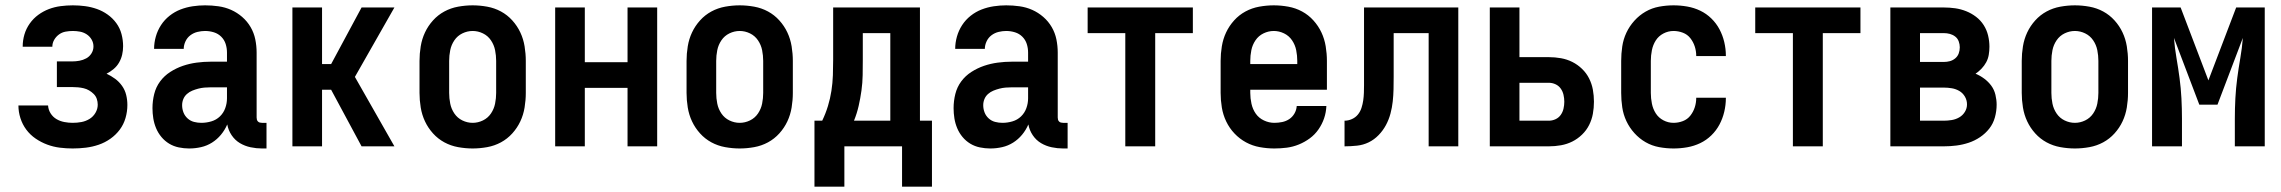

<svg xmlns="http://www.w3.org/2000/svg" viewBox="-20 -548 8540 719"><path d="M252 8Q228 8 204 5Q180 2 157 -6.5Q134 -15 113.5 -29Q93 -43 78.5 -62.5Q64 -82 56.5 -105.5Q49 -129 49 -153H160Q161 -137 169.5 -123.5Q178 -110 191.5 -102Q205 -94 221 -91Q237 -88 252 -88Q269 -88 285 -91Q301 -94 315 -102.5Q329 -111 337.5 -125.5Q346 -140 346 -156Q346 -167 342.5 -177.5Q339 -188 331 -196Q323 -204 313.5 -209.5Q304 -215 293.5 -217.5Q283 -220 272 -221Q261 -222 250 -222H193V-318H250Q264 -318 277.5 -320.5Q291 -323 303 -329.5Q315 -336 322.5 -348Q330 -360 330 -374Q330 -388 323 -400Q316 -412 304.5 -419.5Q293 -427 279.5 -429.5Q266 -432 253 -432Q239 -432 225.5 -429.5Q212 -427 201 -419Q190 -411 183 -399Q176 -387 176 -373H65V-374Q65 -397 71.5 -419Q78 -441 91.5 -460Q105 -479 123.5 -492.5Q142 -506 163 -514Q184 -522 207 -525Q230 -528 253 -528Q276 -528 298.5 -525Q321 -522 342.5 -514.5Q364 -507 383 -493.5Q402 -480 415.5 -461.5Q429 -443 435 -420.5Q441 -398 441 -375Q441 -359 437.5 -343.5Q434 -328 426 -314Q418 -300 405.5 -289.5Q393 -279 379 -272Q396 -264 411 -253Q426 -242 437 -226.5Q448 -211 452.5 -192.5Q457 -174 457 -155Q457 -130 450 -106Q443 -82 428.5 -62.5Q414 -43 393.5 -28.5Q373 -14 349.5 -6Q326 2 301.5 5Q277 8 252 8Z M689 8H688Q669 8 649.5 4Q630 0 613.5 -10Q597 -20 584.5 -35Q572 -50 564.5 -68Q557 -86 554 -105Q551 -124 551 -143Q551 -170 557.5 -196Q564 -222 579.5 -243Q595 -264 617.5 -278.5Q640 -293 665 -301.5Q690 -310 716.5 -313.5Q743 -317 769 -317H830V-351Q830 -368 825 -383.5Q820 -399 808.5 -410.5Q797 -422 781 -427Q765 -432 748 -432Q734 -432 719.5 -428.5Q705 -425 693 -416Q681 -407 674.5 -393Q668 -379 668 -365H557Q557 -388 563.5 -411Q570 -434 583 -454Q596 -474 615 -489Q634 -504 656 -512.5Q678 -521 701.5 -524.5Q725 -528 748 -528Q773 -528 798 -524.5Q823 -521 845.5 -511Q868 -501 887 -484.5Q906 -468 918.5 -446.5Q931 -425 936 -400.5Q941 -376 941 -351V-108Q941 -104 942 -100Q943 -96 946 -93Q949 -90 953 -89Q957 -88 961 -88H978V8H961Q940 8 918.5 3.5Q897 -1 878.5 -12Q860 -23 847.5 -41.5Q835 -60 831 -82Q822 -61 807.5 -43.5Q793 -26 774 -14Q755 -2 733 3Q711 8 689 8ZM734 -88Q753 -88 771.5 -93.5Q790 -99 803.5 -112Q817 -125 823.5 -143Q830 -161 830 -180V-221H769Q757 -221 745.5 -220Q734 -219 722.5 -216Q711 -213 700 -208.5Q689 -204 680 -196Q671 -188 666.5 -177Q662 -166 662 -154Q662 -140 667 -127Q672 -114 682.5 -104.5Q693 -95 706.5 -91.5Q720 -88 734 -88Z M1075 0V-520H1186V-308H1220L1334 -520H1457L1309 -260L1457 0H1334L1220 -212H1186V0Z M1750 8Q1723 8 1695.5 3Q1668 -2 1644 -15Q1620 -28 1601.5 -48.5Q1583 -69 1571.5 -93.5Q1560 -118 1555.5 -145.5Q1551 -173 1551 -200V-320Q1551 -347 1555.5 -374.5Q1560 -402 1571.5 -426.5Q1583 -451 1601.5 -471.5Q1620 -492 1644 -505Q1668 -518 1695.5 -523Q1723 -528 1750 -528Q1777 -528 1804.5 -523Q1832 -518 1856 -505Q1880 -492 1898.5 -471.5Q1917 -451 1928.5 -426.5Q1940 -402 1944.5 -374.5Q1949 -347 1949 -320V-200Q1949 -173 1944.5 -145.5Q1940 -118 1928.5 -93.5Q1917 -69 1898.5 -48.5Q1880 -28 1856 -15Q1832 -2 1804.5 3Q1777 8 1750 8ZM1750 -88Q1770 -88 1788.5 -97Q1807 -106 1818.5 -123Q1830 -140 1834 -160Q1838 -180 1838 -200V-320Q1838 -340 1834 -360Q1830 -380 1818.5 -397Q1807 -414 1788.5 -423Q1770 -432 1750 -432Q1730 -432 1711.5 -423Q1693 -414 1681.5 -397Q1670 -380 1666 -360Q1662 -340 1662 -320V-200Q1662 -180 1666 -160Q1670 -140 1681.5 -123Q1693 -106 1711.5 -97Q1730 -88 1750 -88Z M2059 0V-520H2170V-315H2330V-520H2441V0H2330V-219H2170V0Z M2750 8Q2723 8 2695.5 3Q2668 -2 2644 -15Q2620 -28 2601.5 -48.5Q2583 -69 2571.5 -93.5Q2560 -118 2555.5 -145.5Q2551 -173 2551 -200V-320Q2551 -347 2555.5 -374.5Q2560 -402 2571.5 -426.5Q2583 -451 2601.5 -471.5Q2620 -492 2644 -505Q2668 -518 2695.5 -523Q2723 -528 2750 -528Q2777 -528 2804.5 -523Q2832 -518 2856 -505Q2880 -492 2898.5 -471.5Q2917 -451 2928.5 -426.5Q2940 -402 2944.5 -374.5Q2949 -347 2949 -320V-200Q2949 -173 2944.5 -145.5Q2940 -118 2928.5 -93.5Q2917 -69 2898.5 -48.5Q2880 -28 2856 -15Q2832 -2 2804.5 3Q2777 8 2750 8ZM2750 -88Q2770 -88 2788.5 -97Q2807 -106 2818.5 -123Q2830 -140 2834 -160Q2838 -180 2838 -200V-320Q2838 -340 2834 -360Q2830 -380 2818.5 -397Q2807 -414 2788.5 -423Q2770 -432 2750 -432Q2730 -432 2711.5 -423Q2693 -414 2681.5 -397Q2670 -380 2666 -360Q2662 -340 2662 -320V-200Q2662 -180 2666 -160Q2670 -140 2681.5 -123Q2693 -106 2711.5 -97Q2730 -88 2750 -88Z M3030 151V-96H3059Q3072 -123 3080.5 -151Q3089 -179 3093.5 -208Q3098 -237 3099 -266.5Q3100 -296 3100 -325V-520H3425V-96H3470V151H3358V0H3142V151ZM3178 -96H3314V-424H3211V-325Q3211 -296 3210.5 -267Q3210 -238 3206 -209Q3202 -180 3195.5 -151.5Q3189 -123 3178 -96Z M3689 8H3688Q3669 8 3649.5 4Q3630 0 3613.5 -10Q3597 -20 3584.5 -35Q3572 -50 3564.5 -68Q3557 -86 3554 -105Q3551 -124 3551 -143Q3551 -170 3557.5 -196Q3564 -222 3579.5 -243Q3595 -264 3617.5 -278.5Q3640 -293 3665 -301.5Q3690 -310 3716.5 -313.5Q3743 -317 3769 -317H3830V-351Q3830 -368 3825 -383.5Q3820 -399 3808.5 -410.5Q3797 -422 3781 -427Q3765 -432 3748 -432Q3734 -432 3719.5 -428.5Q3705 -425 3693 -416Q3681 -407 3674.5 -393Q3668 -379 3668 -365H3557Q3557 -388 3563.5 -411Q3570 -434 3583 -454Q3596 -474 3615 -489Q3634 -504 3656 -512.5Q3678 -521 3701.5 -524.5Q3725 -528 3748 -528Q3773 -528 3798 -524.5Q3823 -521 3845.5 -511Q3868 -501 3887 -484.5Q3906 -468 3918.5 -446.5Q3931 -425 3936 -400.5Q3941 -376 3941 -351V-108Q3941 -104 3942 -100Q3943 -96 3946 -93Q3949 -90 3953 -89Q3957 -88 3961 -88H3978V8H3961Q3940 8 3918.5 3.5Q3897 -1 3878.5 -12Q3860 -23 3847.5 -41.5Q3835 -60 3831 -82Q3822 -61 3807.5 -43.5Q3793 -26 3774 -14Q3755 -2 3733 3Q3711 8 3689 8ZM3734 -88Q3753 -88 3771.5 -93.5Q3790 -99 3803.5 -112Q3817 -125 3823.5 -143Q3830 -161 3830 -180V-221H3769Q3757 -221 3745.5 -220Q3734 -219 3722.5 -216Q3711 -213 3700 -208.5Q3689 -204 3680 -196Q3671 -188 3666.5 -177Q3662 -166 3662 -154Q3662 -140 3667 -127Q3672 -114 3682.5 -104.5Q3693 -95 3706.5 -91.5Q3720 -88 3734 -88Z M4194 0V-424H4053V-520H4447V-424H4306V0Z M4752 8Q4725 8 4697.5 3Q4670 -2 4646 -15Q4622 -28 4603 -48Q4584 -68 4572 -93Q4560 -118 4555.5 -145.5Q4551 -173 4551 -200V-320Q4551 -347 4555.5 -374.5Q4560 -402 4571.5 -426.5Q4583 -451 4601.5 -471.5Q4620 -492 4644 -505Q4668 -518 4695.5 -523Q4723 -528 4750 -528Q4777 -528 4804.5 -523Q4832 -518 4856 -505Q4880 -492 4898.5 -471.5Q4917 -451 4928.5 -426.5Q4940 -402 4944.5 -374.5Q4949 -347 4949 -320V-212H4662V-200Q4662 -180 4666.5 -159.5Q4671 -139 4682.5 -122.5Q4694 -106 4713 -97Q4732 -88 4752 -88Q4767 -88 4781.5 -91Q4796 -94 4808 -102Q4820 -110 4827.5 -123Q4835 -136 4836 -151H4947Q4946 -127 4938.5 -105Q4931 -83 4917.5 -63.5Q4904 -44 4885 -30Q4866 -16 4844 -7Q4822 2 4799 5Q4776 8 4752 8ZM4662 -308H4838V-320Q4838 -340 4834 -360Q4830 -380 4818.5 -397Q4807 -414 4788.5 -423Q4770 -432 4750 -432Q4730 -432 4711.5 -423Q4693 -414 4681.5 -397Q4670 -380 4666 -360Q4662 -340 4662 -320Z M5015 0V-96Q5029 -96 5042.5 -102Q5056 -108 5065 -119Q5074 -130 5078.5 -144Q5083 -158 5085 -172Q5087 -186 5087.5 -200.5Q5088 -215 5088 -229V-520H5441V0H5330V-424H5199V-261Q5199 -237 5198.5 -214Q5198 -191 5195.5 -168Q5193 -145 5187 -122.5Q5181 -100 5170 -79.5Q5159 -59 5142.5 -42Q5126 -25 5105.5 -15Q5085 -5 5061.5 -2.5Q5038 0 5015 0Z M5559 0V-520H5670V-334H5780Q5803 -334 5825.5 -330Q5848 -326 5868 -316Q5888 -306 5904.5 -290Q5921 -274 5931 -254Q5941 -234 5945 -212Q5949 -190 5949 -167Q5949 -144 5945 -122Q5941 -100 5931 -80Q5921 -60 5904.5 -44Q5888 -28 5868 -18Q5848 -8 5825.5 -4Q5803 0 5780 0ZM5780 -96Q5793 -96 5805 -101.5Q5817 -107 5824.5 -117.5Q5832 -128 5835 -141Q5838 -154 5838 -167Q5838 -180 5835 -193Q5832 -206 5824.5 -216.5Q5817 -227 5805 -232.5Q5793 -238 5780 -238H5670V-96Z M6247 8Q6220 8 6193 3Q6166 -2 6142.5 -15.5Q6119 -29 6100.5 -49.5Q6082 -70 6070.5 -94.5Q6059 -119 6055 -146Q6051 -173 6051 -200V-320Q6051 -347 6055 -374Q6059 -401 6070.5 -425.5Q6082 -450 6100.5 -470.5Q6119 -491 6142.5 -504.5Q6166 -518 6193 -523Q6220 -528 6247 -528Q6273 -528 6298.5 -523.5Q6324 -519 6347 -508Q6370 -497 6388.5 -479Q6407 -461 6419 -438.5Q6431 -416 6437 -390.5Q6443 -365 6443 -340V-338H6332V-339Q6332 -357 6326.5 -374Q6321 -391 6310 -405Q6299 -419 6282 -425.5Q6265 -432 6247 -432Q6227 -432 6209 -422.5Q6191 -413 6180.5 -396.5Q6170 -380 6166 -360Q6162 -340 6162 -320V-200Q6162 -180 6166 -160Q6170 -140 6180.5 -123.5Q6191 -107 6209 -97.5Q6227 -88 6247 -88Q6265 -88 6282 -94.5Q6299 -101 6310 -115Q6321 -129 6326.5 -146Q6332 -163 6332 -181V-182H6443V-180Q6443 -155 6437 -129.5Q6431 -104 6419 -81.5Q6407 -59 6388.5 -41Q6370 -23 6347 -12Q6324 -1 6298.5 3.5Q6273 8 6247 8Z M6694 0V-424H6553V-520H6947V-424H6806V0Z M7059 0V-520H7259Q7281 -520 7302 -517Q7323 -514 7343 -506Q7363 -498 7380 -485Q7397 -472 7408.5 -454Q7420 -436 7425 -415Q7430 -394 7430 -373Q7430 -358 7427.5 -343Q7425 -328 7418 -315Q7411 -302 7400.5 -291Q7390 -280 7378 -272Q7395 -265 7410.5 -253.5Q7426 -242 7437 -227Q7448 -212 7452.5 -193Q7457 -174 7457 -156Q7457 -132 7450.5 -108.5Q7444 -85 7429.5 -66.5Q7415 -48 7395 -34.5Q7375 -21 7352.5 -13.5Q7330 -6 7306.5 -3Q7283 0 7259 0ZM7170 -316H7259Q7271 -316 7282 -319Q7293 -322 7302 -329.5Q7311 -337 7315 -348Q7319 -359 7319 -371Q7319 -382 7315 -393Q7311 -404 7302 -411Q7293 -418 7282 -421Q7271 -424 7259 -424H7170ZM7170 -96H7259Q7274 -96 7289 -98.5Q7304 -101 7317 -108.5Q7330 -116 7338 -129Q7346 -142 7346 -157Q7346 -173 7338 -186.5Q7330 -200 7317 -207.5Q7304 -215 7289 -217.5Q7274 -220 7259 -220H7170Z M7750 8Q7723 8 7695.5 3Q7668 -2 7644 -15Q7620 -28 7601.5 -48.5Q7583 -69 7571.5 -93.5Q7560 -118 7555.5 -145.5Q7551 -173 7551 -200V-320Q7551 -347 7555.5 -374.5Q7560 -402 7571.5 -426.5Q7583 -451 7601.5 -471.5Q7620 -492 7644 -505Q7668 -518 7695.5 -523Q7723 -528 7750 -528Q7777 -528 7804.5 -523Q7832 -518 7856 -505Q7880 -492 7898.5 -471.5Q7917 -451 7928.5 -426.5Q7940 -402 7944.5 -374.5Q7949 -347 7949 -320V-200Q7949 -173 7944.5 -145.5Q7940 -118 7928.5 -93.5Q7917 -69 7898.5 -48.5Q7880 -28 7856 -15Q7832 -2 7804.5 3Q7777 8 7750 8ZM7750 -88Q7770 -88 7788.5 -97Q7807 -106 7818.5 -123Q7830 -140 7834 -160Q7838 -180 7838 -200V-320Q7838 -340 7834 -360Q7830 -380 7818.5 -397Q7807 -414 7788.5 -423Q7770 -432 7750 -432Q7730 -432 7711.5 -423Q7693 -414 7681.5 -397Q7670 -380 7666 -360Q7662 -340 7662 -320V-200Q7662 -180 7666 -160Q7670 -140 7681.5 -123Q7693 -106 7711.5 -97Q7730 -88 7750 -88Z M8039 0V-520H8146L8250 -247L8354 -520H8461V0H8349V-104Q8349 -142 8351 -180Q8353 -218 8358 -255.5Q8363 -293 8369.5 -330.5Q8376 -368 8379 -406L8284 -156H8216L8121 -406Q8124 -368 8130.5 -330.5Q8137 -293 8142 -255.5Q8147 -218 8149 -180Q8151 -142 8151 -104V0Z"/></svg>

Font: Iosevka SS18
Style: Bold
Weight: 700
Monospace: yes
Designer: Belleve Invis
Foundry: Belleve Invis
Version: Version 25.1.1; ttfautohint (v1.8.4)